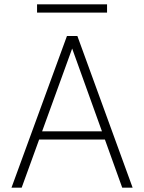

<svg xmlns="http://www.w3.org/2000/svg" viewBox="-20 -866 664 886"><path d="M33 0 289 -700H337L592 0H544L313 -642L80 0ZM142 -222 157 -260H468L483 -222ZM151 -808V-846H474V-808Z"/></svg>

Font: DM Sans 18pt ExtraLight
Style: Regular
Weight: 250
Designer: Colophon Foundry, Jonny Pinhorn
Foundry: Colophon Foundry
Version: Version 4.004;gftools[0.9.30]